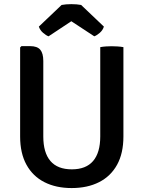

<svg xmlns="http://www.w3.org/2000/svg" viewBox="-20 -916 710 949"><path d="M590 -241.5Q590 -158.5 558.8 -101.8Q527.5 -45 470 -15.8Q412.5 13.5 334 13.5Q256.5 13.5 199.2 -15.8Q142 -45 110.8 -101.8Q79.5 -158.5 79.5 -241.5V-681.5L86 -688H129Q164 -688 179 -670.2Q194 -652.5 194 -614.5V-241.5Q194 -161.5 229.2 -120.2Q264.5 -79 335 -79Q405 -79 440.2 -120.2Q475.5 -161.5 475.5 -241.5V-683Q489 -685.5 503.8 -686.5Q518.5 -687.5 531 -687.5Q544 -687.5 560.2 -686.5Q576.5 -685.5 590 -683ZM381 -891.5 493.5 -784.5Q488 -766.5 473.2 -753.8Q458.5 -741 446 -736.5L332.5 -811L220 -736.5Q207.5 -741 192.8 -753.8Q178 -766.5 172 -784.5L284.5 -891.5Q306 -895.5 332.5 -895.5Q360 -895.5 381 -891.5Z"/></svg>

Font: Signika Negative Medium
Style: Regular
Weight: 500
Designer: Anna Giedry
Foundry: Anna Giedry
Version: Version 2.001